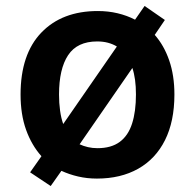

<svg xmlns="http://www.w3.org/2000/svg" viewBox="-20 -589 654 644"><path d="M565 -272Q565 -182 533.5 -119Q502 -56 443.5 -23Q385 10 305 10Q272 10 242 3Q212 -4 186 -16L150 35L81 -11L119 -65Q86 -102 67.5 -153.5Q49 -205 49 -272Q49 -407 118.5 -479.5Q188 -552 308 -552Q343 -552 374.5 -544.5Q406 -537 433 -523L465 -569L533 -522L499 -472Q530 -437 547.5 -386.5Q565 -336 565 -272ZM178 -272Q178 -243 181.5 -218Q185 -193 192 -173L372 -433Q359 -441 342.5 -445.5Q326 -450 306 -450Q239 -450 208.5 -404Q178 -358 178 -272ZM436 -272Q436 -299 433 -321Q430 -343 424 -361L247 -105Q260 -99 275 -95.5Q290 -92 307 -92Q353 -92 381.5 -113Q410 -134 423 -174.5Q436 -215 436 -272Z"/></svg>

Font: Noto Sans Thai SemiBold
Style: Regular
Weight: 600
Version: Version 2.001